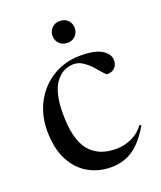

<svg xmlns="http://www.w3.org/2000/svg" viewBox="-134 -789 739 884"><g transform="rotate(-20 236.0 -347.0)"><path d="M299.5 -522Q371.5 -522 404.8 -500.5Q438 -479 438 -449.5Q438 -426 424.2 -412.5Q410.5 -399 387 -399Q382 -399 370 -413.5Q358 -428 340.5 -447.2Q323 -466.5 301.8 -481Q280.5 -495.5 256.5 -495.5Q202 -495.5 167.2 -447.8Q132.5 -400 132.5 -297.5Q132.5 -172 177.2 -116.8Q222 -61.5 308 -61.5Q348 -61.5 385 -78.2Q422 -95 446.5 -129L454 -123.5Q409.5 -49 363.2 -19.5Q317 10 259 10Q196.5 10 146.2 -19.2Q96 -48.5 66.8 -105.8Q37.5 -163 37.5 -247Q37.5 -327 71.8 -389Q106 -451 165.2 -486.5Q224.5 -522 299.5 -522ZM264.5 -597Q240 -597 225 -612.8Q210 -628.5 210 -650.5Q210 -672.5 225 -688.2Q240 -704 264.5 -704Q289.5 -704 304.2 -688.2Q319 -672.5 319 -650.5Q319 -628.5 304.2 -612.8Q289.5 -597 264.5 -597Z"/></g></svg>

Font: Newsreader 72pt
Style: Regular
Weight: 400
Designer: Hugues Gentile
Foundry: Production Type
Version: Version 1.003; ttfautohint (v1.8.3)